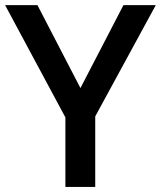

<svg xmlns="http://www.w3.org/2000/svg" viewBox="-20 -734 632 754"><path d="M295.9 -388.2 464.8 -713.9H591.8L354 -276.9V0H236.8V-272.9L0 -713.9H127Z"/></svg>

Font: f41525491657056   
Style: Regular
Weight: 600
Foundry: Ascender Corporation
Version: Version 1.10